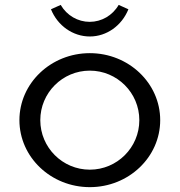

<svg xmlns="http://www.w3.org/2000/svg" viewBox="-20 -765 740 791"><path d="M230.1 -744.8 190 -726.8C217.2 -659.2 280.3 -614.7 350.1 -614.7C419.4 -614.7 481.8 -659.4 509 -726.8L468.9 -744.8C443.7 -701.1 398.1 -675 349.5 -675C301 -675 255.4 -701.1 230.1 -744.8ZM146 -270C146 -382.6 237.4 -474 350 -474C462.6 -474 554 -382.6 554 -270C554 -157.4 462.6 -66 350 -66C237.4 -66 146 -157.4 146 -270ZM60 -270C60 -117.6 189.9 6 350 6C510.1 6 640 -117.6 640 -270C640 -422.4 510.1 -546 350 -546C189.9 -546 60 -422.4 60 -270Z"/></svg>

Font: Resamitz
Style: Bold
Weight: 700
Designer: gluk
Foundry: gluk
Version: Version 0.047